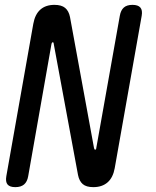

<svg xmlns="http://www.w3.org/2000/svg" viewBox="-20 -760 640 790"><path d="M117 -662Q124 -701 146 -720.5Q168 -740 204 -740Q233 -740 248 -727.5Q263 -715 268 -690L367 -150L369 -146Q369 -144 371 -144Q373 -144 374.5 -145.5Q376 -147 376 -150L473 -695Q477 -718 489.5 -729Q502 -740 525 -740Q548 -740 557.5 -729Q567 -718 563 -695L452 -68Q445 -29 422.5 -9.5Q400 10 364 10Q335 10 320.5 -2.5Q306 -15 301 -40L201 -580Q201 -583 200 -584.5Q199 -586 197 -586Q195 -586 194 -584.5Q193 -583 192 -580L96 -35Q92 -12 79 -1Q66 10 43 10Q20 10 11 -1Q2 -12 6 -35Z"/></svg>

Font: Maple Mono Normal NL
Style: Italic
Weight: 400
Italic angle: -10°
Monospace: yes
Designer: subframe7536
Version: Version 7.000